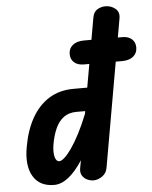

<svg xmlns="http://www.w3.org/2000/svg" viewBox="-61 -978 816 1034"><g transform="rotate(-5 347.0 -461.0)"><path d="M190 6Q111.5 6 76.8 -52.2Q42 -110.5 60 -210.5Q75.5 -299.5 112 -364.5Q148.5 -429.5 205.2 -465Q262 -500.5 339 -500.5H412.5L478.5 -874.5Q484 -904.5 504.5 -916.5Q525 -928.5 548.5 -928.5Q578 -928.5 601.2 -909.8Q624.5 -891 618 -856.5L478.5 -62.5Q473.5 -32 450 -16Q426.5 0 403 0Q387 0 370 -7.5Q353 -15 342.8 -30.8Q332.5 -46.5 336.5 -71L344.5 -114Q306 -54.5 267.2 -24.2Q228.5 6 190 6ZM204.5 -210.5Q198 -169.5 204.8 -144.2Q211.5 -119 228.5 -119Q240 -119 257.2 -134.5Q274.5 -150 296 -180.8Q317.5 -211.5 341 -256.8Q364.5 -302 388 -361L390.5 -375.5H342.5Q302 -375.5 274.2 -355Q246.5 -334.5 229.8 -297.5Q213 -260.5 204.5 -210.5ZM405 -626.5Q372.5 -626.5 353.2 -643.2Q334 -660 334 -689Q334 -719 356.2 -737Q378.5 -755 417 -755H625Q657 -755 675.8 -738.2Q694.5 -721.5 694.5 -693Q694.5 -662.5 672.5 -644.5Q650.5 -626.5 612 -626.5Z"/></g></svg>

Font: Edu VIC WA NT Hand
Style: Regular
Weight: 400
Designer: Tina and Corey Anderson, Eben Sorkin, Mirko Velimirovic
Foundry: Google for Education
Version: Version 1.000